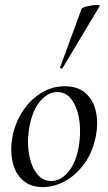

<svg xmlns="http://www.w3.org/2000/svg" viewBox="-20 -752 441 786"><path d="M155 14Q105 14 73.5 -14Q42 -42 31.5 -89Q21 -136 31 -193Q43 -252 74 -298.5Q105 -345 149.5 -372Q194 -399 245 -399Q298 -399 330 -371Q362 -343 372.5 -296Q383 -249 372 -193Q359 -128 325 -81.5Q291 -35 246 -10.5Q201 14 155 14ZM190 -11Q228 -11 259 -47.5Q290 -84 302 -149Q309 -189 307.5 -228.5Q306 -268 295 -301.5Q284 -335 264 -355Q244 -375 214 -375Q177 -375 145.5 -339Q114 -303 101 -236Q93 -195 95 -155.5Q97 -116 108.5 -83Q120 -50 140.5 -30.5Q161 -11 190 -11ZM236 -473Q235 -470 229.5 -472Q224 -474 226 -476L314 -716Q315 -720 327 -723.5Q339 -727 354.5 -729.5Q370 -732 380.5 -731.5Q391 -731 388 -727Z"/></svg>

Font: Cormorant Medium
Style: Italic
Weight: 500
Italic angle: -10°
Designer: Christian Thalmann (Catharsis Fonts)
Foundry: Catharsis Fonts
Version: Version 4.000